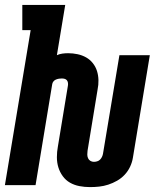

<svg xmlns="http://www.w3.org/2000/svg" viewBox="-28 -755 648 783"><path d="M339 8Q317 8 296 4Q275 0 257.5 -10Q240 -20 228 -36.5Q216 -53 210 -72.5Q204 -92 204 -114Q204 -136 208 -157L249 -406Q250 -412 249 -418Q248 -424 244.5 -428Q241 -432 235.5 -433.5Q230 -435 224 -435Q218 -435 212 -434Q206 -433 200 -430.5Q194 -428 190 -423Q186 -418 185 -412L117 0H-8L97 -632H63V-735H238L204 -530Q215 -535 227 -536.5Q239 -538 250 -538Q269 -538 288 -534Q307 -530 323 -521Q339 -512 350.5 -497.5Q362 -483 367.5 -465.5Q373 -448 373.5 -428.5Q374 -409 370 -390L329 -140Q328 -133 328 -125Q328 -117 331 -110Q334 -103 340.5 -99Q347 -95 355 -95Q361 -95 368 -97Q375 -99 380 -104Q385 -109 388 -115.5Q391 -122 392 -128L459 -530H583L514 -112Q511 -93 502.5 -75Q494 -57 480.5 -42.5Q467 -28 449.5 -18Q432 -8 413.5 -2Q395 4 376.5 6Q358 8 339 8Z"/></svg>

Font: Iosevka Slab XBdEx
Style: Italic
Weight: 800
Width: 7
Italic angle: -9°
Monospace: yes
Designer: Belleve Invis
Foundry: Belleve Invis
Version: Version 11.1.1; ttfautohint (v1.8.3)